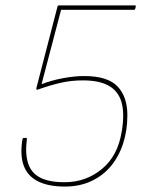

<svg xmlns="http://www.w3.org/2000/svg" viewBox="-20 -675 550 707"><path d="M219 12Q158 12 119.5 -7.5Q81 -27 67 -66Q53 -105 63 -164Q65 -167 67 -167H76Q78 -167 78.5 -166.5Q79 -166 79 -164Q72 -109 83.5 -73.5Q95 -38 128 -21Q161 -4 218 -4Q296 -4 355 -52.5Q414 -101 428 -190L429 -195Q439 -258 427.5 -298.5Q416 -339 381 -359Q346 -379 285 -379Q242 -379 203 -370Q164 -361 119 -345Q116 -344 114.5 -345.5Q113 -347 114 -351L192 -652Q194 -655 196 -655H477Q481 -655 480 -651L478 -643Q477 -639 474 -639H205L133 -365Q169 -379 211.5 -387Q254 -395 290 -395Q376 -395 412.5 -357Q449 -319 449 -251Q449 -195 433.5 -147Q418 -99 388.5 -63.5Q359 -28 316 -8Q273 12 219 12Z"/></svg>

Font: Sofia Sans Hairline
Style: Italic
Weight: 1
Italic angle: -9°
Designer: Botio Nikoltchev, Ani Petrova
Foundry: lettersoup
Version: Version 4.102